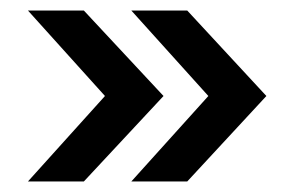

<svg xmlns="http://www.w3.org/2000/svg" viewBox="-20 -435 554 364"><path d="M485 -253 335 -91H229L375 -253L229 -415H335ZM139 -91H33L179 -253L33 -415H139L290 -253Z"/></svg>

Font: Hind Vadodara Medium
Style: Regular
Weight: 500
Designer: Hitesh Malaviya
Foundry: Indian Type Foundry
Version: Version 1.001;PS 1.0;hotconv 1.0.86;makeotf.lib2.5.63406; tt